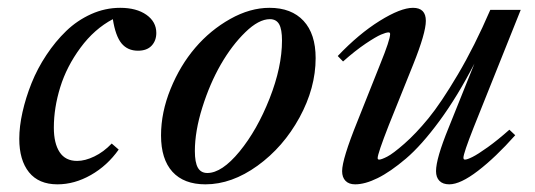

<svg xmlns="http://www.w3.org/2000/svg" viewBox="-20 -465 1382 496"><path d="M128.4 11.2Q80.1 11.2 54.9 -20Q29.8 -51.3 29.8 -106.4Q29.8 -138.2 38.1 -175.3Q46.4 -212.4 61.5 -250.2Q76.7 -288.1 99.9 -323Q123 -357.9 151.1 -385Q179.2 -412.1 215.3 -428.5Q251.5 -444.8 290.5 -444.8Q332.5 -444.8 358.2 -426.8Q383.8 -408.7 383.8 -379.9Q383.8 -359.9 371.6 -346.9Q359.4 -334 336.4 -334Q309.6 -334 293.9 -353Q278.3 -372.1 271.5 -415.5Q223.6 -390.1 188 -341.8Q152.3 -293.5 135.7 -240Q119.1 -186.5 119.1 -135.3Q119.1 -94.7 134 -72Q148.9 -49.3 179.2 -49.3Q199.7 -49.3 223.6 -60.8Q247.6 -72.3 268.6 -94.2L286.6 -78.6Q257.3 -37.1 214.8 -12.9Q172.4 11.2 128.4 11.2Z M510.7 11.2Q455.1 11.2 425.5 -21.2Q396 -53.7 396 -115.2Q396 -174.8 420.7 -235.4Q445.3 -295.9 484.4 -341.6Q523.4 -387.2 574.7 -416Q626 -444.8 676.3 -444.8Q732.9 -444.8 764.2 -411.1Q795.4 -377.4 795.4 -314.9Q795.4 -237.8 753.7 -161.4Q711.9 -85 645.3 -36.9Q578.6 11.2 510.7 11.2ZM515.6 -18.1Q553.2 -18.1 598.9 -73.7Q644.5 -129.4 676.5 -210.7Q708.5 -292 708.5 -360.4Q708.5 -389.2 701.2 -402.3Q693.8 -415.5 677.2 -415.5Q648.4 -415.5 613.8 -381.8Q579.1 -348.1 550.5 -298.6Q522 -249 502.7 -187.5Q483.4 -126 483.4 -74.7Q483.4 -45.4 491.2 -31.7Q499 -18.1 515.6 -18.1Z M897.5 11.2Q881.3 11.2 872.6 2.2Q863.8 -6.8 863.8 -22.9Q863.8 -53.7 903.3 -151.4L962.4 -299.8Q987.8 -362.3 987.8 -377Q987.8 -381.3 983.9 -381.3Q977.5 -381.3 964.4 -375.7Q951.2 -370.1 924.3 -352.1Q897.5 -334 866.2 -306.2L852.5 -320.3Q906.7 -377.4 960.9 -411.1Q1015.1 -444.8 1046.9 -444.8Q1080.1 -444.8 1080.1 -411.1Q1080.1 -379.9 1047.4 -298.3L984.4 -141.6Q955.6 -67.9 955.6 -56.6Q955.6 -52.7 959.5 -52.7Q965.3 -52.7 980.2 -60.3Q995.1 -67.9 1024.7 -93.8Q1054.2 -119.6 1086.7 -159.2Q1119.1 -198.7 1162.6 -272.2Q1206.1 -345.7 1246.6 -439.5H1325.2L1203.6 -135.7Q1177.2 -68.8 1177.2 -57.6Q1177.2 -52.7 1181.2 -52.7Q1187 -52.7 1200.7 -59.6Q1214.4 -66.4 1240 -84.7Q1265.6 -103 1295.9 -129.9L1311 -115.7Q1260.3 -58.6 1214.8 -23.7Q1169.4 11.2 1140.6 11.2Q1124 11.2 1115.2 2.2Q1106.4 -6.8 1106.4 -22.9Q1106.4 -55.2 1138.7 -134.3L1205.6 -300.8Q1162.1 -216.3 1115.5 -152.8Q1068.8 -89.4 1028.6 -55.2Q988.3 -21 955.6 -4.9Q922.9 11.2 897.5 11.2Z"/></svg>

Font: Elstob Medium
Style: Italic
Weight: 500
Italic angle: -20°
Designer: Peter S. Baker
Version: Version 1.015